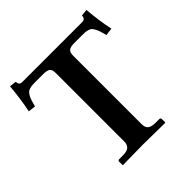

<svg xmlns="http://www.w3.org/2000/svg" viewBox="-180 -814 956 956"><g transform="rotate(-45 298.5 -335.5)"><path d="M86.9 -645H509.8Q532.2 -645 532.2 -668.9L567.9 -672.9Q574.2 -592.8 589.8 -519L549.8 -514.2Q544.4 -535.2 540.3 -548.3Q536.1 -561.5 530.3 -571.5Q524.4 -581.5 519.3 -586.7Q514.2 -591.8 504.6 -594.7Q495.1 -597.7 486.3 -598.4Q477.5 -599.1 461.9 -599.1H408.2Q380.9 -599.1 370.4 -590.3Q359.9 -581.5 359.9 -557.1V-76.2Q359.9 -52.7 372.6 -42.5Q385.3 -32.2 415 -32.2H440.9Q444.3 -32.2 446.8 -29.8Q449.2 -27.3 449.2 -22.9V0L446.8 2Q328.1 0 289.1 0L150.9 2L148.9 0V-22.9Q148.9 -32.2 157.2 -32.2H183.1Q212.9 -32.2 225.3 -43.2Q237.8 -54.2 237.8 -76.2V-560.1Q237.8 -582.5 227.3 -590.8Q216.8 -599.1 189 -599.1H136.2Q120.6 -599.1 111.6 -598.4Q102.5 -597.7 93 -594.7Q83.5 -591.8 78.1 -586.7Q72.8 -581.5 66.9 -571.8Q61 -562 56.6 -548.3Q52.2 -534.7 46.9 -514.2L7.8 -519Q23.4 -592.8 29.8 -672.9L65.9 -668.9Q65.9 -645 86.9 -645Z"/></g></svg>

Font: Linux Libertine G
Style: Semibold
Weight: 600
Designer: Philipp H. Poll
Foundry: Philipp H. Poll
Version: Version 5.1.1